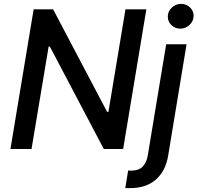

<svg xmlns="http://www.w3.org/2000/svg" viewBox="-20 -776 1028 1000"><path d="M742.2 -727.3 621.4 0H520.6L239.7 -533.4H233.3L144.2 0H34.4L155.2 -727.3H256.7L538 -193.2H544.7L633.5 -727.3ZM845.5 -545.5H951.7L855.8 34.8Q842 116.8 790 160.9Q737.9 204.9 653.1 203.8H632.5L647.4 112.2Q652.3 112.6 656.1 112.6Q659.8 112.6 664.4 112.6Q702.4 112.6 722.7 92.2Q742.9 71.7 749.6 34.1ZM918.7 -626.8Q891.3 -626.8 872.3 -645.8Q853.3 -664.8 854 -691.4Q854.8 -718 875.2 -736.9Q895.6 -755.7 922.9 -755.7Q950.6 -755.7 970 -736.9Q989.3 -718 988.3 -691.4Q987.2 -664.8 966.8 -645.8Q946.4 -626.8 918.7 -626.8Z"/></svg>

Font: Inter UI Medium
Style: Italic
Weight: 500
Italic angle: 9.39999°
Designer: Rasmus Andersson
Foundry: rsms
Version: 3.2;8d6f07862